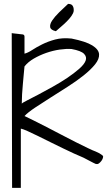

<svg xmlns="http://www.w3.org/2000/svg" viewBox="-20 -960 544 968"><path d="M39.1 -793Q40 -793 45.9 -792Q51.8 -791 58.6 -790.5Q65.4 -790 71.8 -789.1Q78.1 -788.1 79.1 -788.1Q84 -788.1 93.8 -786.6Q103.5 -785.2 103.5 -775.4V-689.5Q120.1 -693.4 141.6 -707.5Q163.1 -721.7 192.4 -736.3Q221.7 -751 257.8 -760.7Q293.9 -770.5 340.8 -765.6Q413.1 -751 445.3 -731Q477.5 -710.9 479.5 -687Q481.4 -663.1 459.5 -635.7Q437.5 -608.4 401.4 -579.6Q365.2 -550.8 320.8 -522.5Q276.4 -494.1 233.9 -467.3Q191.4 -440.4 156.2 -417Q121.1 -393.6 103.5 -375Q119.1 -368.2 148.9 -353Q178.7 -337.9 214.4 -319.8Q250 -301.8 288.6 -281.2Q327.1 -260.7 361.3 -243.7Q395.5 -226.6 422.9 -213.4Q450.2 -200.2 461.9 -196.3Q471.7 -191.4 480.5 -187.5Q487.3 -182.6 493.7 -178.7Q500 -174.8 500 -170.9Q500 -167 497.6 -160.2Q495.1 -153.3 490.2 -147.5Q485.4 -141.6 480 -137.2Q474.6 -132.8 469.7 -132.8Q467.8 -132.8 465.3 -133.3Q462.9 -133.8 461.9 -133.8Q460 -134.8 448.7 -140.1Q437.5 -145.5 425.3 -152.3Q413.1 -159.2 401.9 -164.6Q390.6 -169.9 387.7 -170.9Q377 -174.8 353 -186Q329.1 -197.3 299.3 -211.4Q269.5 -225.6 236.3 -242.2Q203.1 -258.8 173.3 -273.4Q143.6 -288.1 119.6 -298.8Q95.7 -309.6 85 -311.5V-12.7H41ZM103.5 -625Q101.6 -607.4 99.6 -584Q97.7 -560.5 95.2 -535.2Q92.8 -509.8 91.3 -484.4Q89.8 -459 89.8 -437.5Q93.8 -442.4 117.2 -454.1Q140.6 -465.8 173.8 -483.4Q207 -501 245.6 -522.5Q284.2 -543.9 318.4 -566.9Q352.5 -589.8 378.4 -612.3Q404.3 -634.8 411.6 -653.8Q418.9 -672.9 403.8 -688.5Q388.7 -704.1 340.8 -712.9Q314.5 -714.8 280.8 -710Q247.1 -705.1 213.4 -693.4Q179.7 -681.6 150.4 -664.6Q121.1 -647.5 103.5 -625ZM261.7 -802.7Q235.4 -808.6 232.9 -823.2Q230.5 -837.9 243.2 -856.9Q255.9 -876 278.3 -897.9Q300.8 -919.9 323.2 -940.4Q339.8 -940.4 345.7 -931.6Q351.6 -922.9 351.6 -911.1V-904.3Q349.6 -892.6 339.8 -878.9Q330.1 -865.2 316.4 -851.6Q302.7 -837.9 287.6 -825.2Q272.5 -812.5 261.7 -802.7Z"/></svg>

Font: Shadows Into Light
Style: Regular
Weight: 400
Designer: Kimberly Geswein
Foundry: Kimberly Geswein
Version: Version 001.000